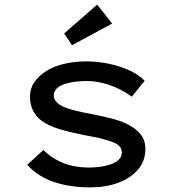

<svg xmlns="http://www.w3.org/2000/svg" viewBox="-20 -802 748 832"><path d="M370 10Q285 10 215 -13Q145 -36 98 -88L168 -152Q205 -115 254.5 -95.5Q304 -76 364 -76Q388 -76 412.5 -79Q437 -82 459 -89.5Q481 -97 494.5 -110Q508 -123 508 -142Q508 -174 461 -189Q438 -197 408 -204Q378 -211 342 -217Q282 -229 234.5 -243.5Q187 -258 156 -282Q134 -300 122 -325Q110 -350 110 -384Q110 -419 129 -446.5Q148 -474 181 -494.5Q214 -515 258.5 -525.5Q303 -536 355 -536Q398 -536 445.5 -527Q493 -518 535.5 -499.5Q578 -481 607 -452L551 -383Q526 -402 492.5 -418Q459 -434 423.5 -442.5Q388 -451 356 -451Q332 -451 307 -448Q282 -445 260.5 -438Q239 -431 226 -418.5Q213 -406 213 -388Q213 -376 220 -366Q227 -356 239 -348Q260 -335 295.5 -325.5Q331 -316 375 -308Q429 -298 476 -285Q523 -272 556 -250Q582 -233 596 -210.5Q610 -188 610 -157Q610 -104 577.5 -66.5Q545 -29 491 -9.5Q437 10 370 10ZM292 -606 258 -657 401 -782 466 -700Z"/></svg>

Font: Lexend Peta
Style: Regular
Weight: 400
Designer: Bonnie Shaver-Troup, Thomas Jockin
Foundry: Lexend
Version: Version 1.007